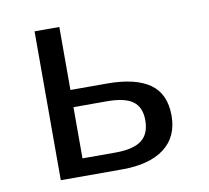

<svg xmlns="http://www.w3.org/2000/svg" viewBox="-64 -599 729 671"><g transform="rotate(-10 300.0 -264.0)"><path d="M317.4 -304.7Q417.5 -304.7 468.8 -268.8Q520 -232.9 520 -155.3Q520 -80.1 467.3 -40Q414.6 0 317.9 0H99.6V-528.3H187.5V-304.7ZM187.5 -62H304.7Q368.2 -62 397.5 -84.5Q426.8 -106.9 426.8 -155.3Q426.8 -201.2 398.4 -222.4Q370.1 -243.7 305.2 -243.7H187.5Z"/></g></svg>

Font: Cousine
Style: Regular
Weight: 400
Monospace: yes
Designer: Steve Matteson
Foundry: Monotype Imaging Inc.
Version: Version 1.21